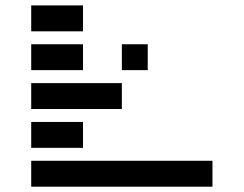

<svg xmlns="http://www.w3.org/2000/svg" viewBox="-20 -704 919 724"><path d="M97.7 -585.9V-683.6H293V-585.9ZM97.7 0V-97.7H781.2V0ZM97.7 -146.5V-244.1H293V-146.5ZM97.7 -293V-390.6H439.5V-293ZM537.1 -439.5H439.5V-537.1H537.1ZM97.7 -439.5V-537.1H293V-439.5Z"/></svg>

Font: Trigram
Style: Regular
Weight: 400
Designer: GGBotNet
Foundry: GGBotNet
Version: 1.05